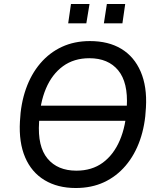

<svg xmlns="http://www.w3.org/2000/svg" viewBox="-20 -934 798 963"><path d="M132 -328 143 -404H670L658 -328ZM360 9Q269 9 203.5 -30.5Q138 -70 106 -145Q74 -220 80 -325Q84 -414 110 -488Q136 -562 182 -616Q228 -670 290.5 -699Q353 -728 431 -728Q524 -728 588.5 -689Q653 -650 685.5 -575Q718 -500 712 -395Q708 -305 682 -231Q656 -157 610 -103Q564 -49 501.5 -20Q439 9 360 9ZM363 -78Q441 -78 495.5 -118Q550 -158 581 -230.5Q612 -303 616 -399Q623 -520 573 -581Q523 -642 428 -642Q351 -642 296 -602Q241 -562 210.5 -490Q180 -418 176 -321Q168 -199 218.5 -138.5Q269 -78 363 -78ZM501 -817 516 -914H608L594 -817ZM322 -817 336 -914H429L413 -817Z"/></svg>

Font: Nunitoga
Style: Medium Italic
Weight: 500
Italic angle: -9°
Designer: Vernon Adams
Foundry: Vernon Adams
Version: Version 1.0